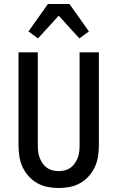

<svg xmlns="http://www.w3.org/2000/svg" viewBox="-20 -933 590 965"><path d="M275 12Q247 12 219 6.5Q191 1 166.5 -13Q142 -27 123 -48.5Q104 -70 92.5 -95.5Q81 -121 77 -149Q73 -177 73 -205V-670H170V-205Q170 -189 171.5 -173Q173 -157 178.5 -142Q184 -127 193 -113.5Q202 -100 215 -90.5Q228 -81 243.5 -77Q259 -73 275 -73Q291 -73 306.5 -77Q322 -81 335 -90.5Q348 -100 357 -113.5Q366 -127 371.5 -142Q377 -157 378.5 -173Q380 -189 380 -205V-670H477V-205Q477 -177 473 -149Q469 -121 457.5 -95.5Q446 -70 427 -48.5Q408 -27 383.5 -13Q359 1 331 6.5Q303 12 275 12ZM171 -740 123 -775 221 -913H329L427 -775L379 -740L275 -854Z"/></svg>

Font: Lode Dark Term
Style: Bold
Weight: 700
Monospace: yes
Designer: Belleve Invis
Foundry: Belleve Invis
Version: Version 29.2.0